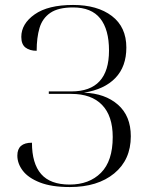

<svg xmlns="http://www.w3.org/2000/svg" viewBox="-20 -745 616 775"><path d="M262 10Q188 10 141 -8.5Q94 -27 72 -56Q50 -85 50 -117Q50 -169 109 -169Q109 -85 146 -42.5Q183 0 261 0Q340 0 387.5 -47.5Q435 -95 435 -192Q435 -277 392 -321.5Q349 -366 268 -366H177V-376H268Q420 -376 420 -541Q420 -626 384.5 -670.5Q349 -715 275 -715Q215 -715 183 -693Q151 -671 139.5 -632Q128 -593 128 -540Q100 -540 83 -553Q66 -566 66 -596Q66 -649 120 -687Q174 -725 275 -725Q373 -725 431.5 -680.5Q490 -636 490 -553Q490 -476 445.5 -430Q401 -384 319 -371Q404 -368 456 -322.5Q508 -277 508 -195Q508 -100 441 -45Q374 10 262 10Z"/></svg>

Font: Noto Serif Display Light
Style: Regular
Weight: 300
Designer: Monotype Design Team
Foundry: Monotype Imaging Inc.
Version: Version 2.009